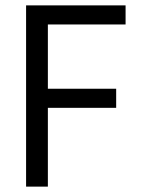

<svg xmlns="http://www.w3.org/2000/svg" viewBox="-20 -694 529 714"><path d="M412 -293H158V0H77V-674H447V-603H158V-364H412Z"/></svg>

Font: Hind Guntur
Style: Regular
Weight: 400
Version: Version 1.000;PS 1.0;hotconv 1.0.86;makeotf.lib2.5.63406; tt